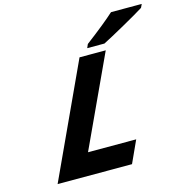

<svg xmlns="http://www.w3.org/2000/svg" viewBox="-130 -1052 1132 1174"><g transform="rotate(-15 436.0 -465.5)"><path d="M561 0 625 -140H320L586 -714H420L90 0ZM862 -910 872 -931H678L674 -928C639 -896 578 -846 492 -781L490 -779L480 -756H589L591 -757C643 -783 812 -877 860 -908Z"/></g></svg>

Font: Passageway
Style: BdSuIt
Weight: 700
Foundry: Ascender Corporation
Version: Version 1.11